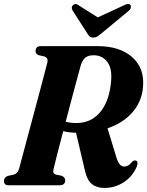

<svg xmlns="http://www.w3.org/2000/svg" viewBox="-28 -932 741 966"><path d="M660 -93.5Q638.5 -43.5 594.5 -15Q550.5 13.5 497.5 13.5Q458.5 13.5 434.5 -5.8Q410.5 -25 400 -70.5L354.5 -264Q319 -265 290 -272Q273 -207.5 259.8 -155.8Q246.5 -104 242 -84Q238 -68.5 241.5 -62.2Q245 -56 253.5 -53.5L283 -47.5Q300 -39 300 -25Q300 0 272.5 0H16Q2 0 -3 -6Q-8 -12 -8 -21.5Q-8 -40 11.5 -47L41.5 -53.5Q61 -59 68.5 -84.5Q73.5 -103.5 84.5 -144.8Q95.5 -186 110 -240.2Q124.5 -294.5 140.2 -352.8Q156 -411 170.2 -465Q184.5 -519 195.2 -559.8Q206 -600.5 210.5 -618Q215.5 -641.5 195 -648L166 -654.5Q150.5 -661 151 -675Q150.5 -700 178.5 -700H461.5Q575 -700 637.5 -644.2Q700 -588.5 691.5 -494Q685.5 -421 638.5 -367Q591.5 -313 513 -286.5L557 -142Q571 -94 597 -94Q618 -94 635.5 -116.5Q646.5 -127.5 656 -124Q669.5 -119 660 -93.5ZM379 -605.5Q374 -588 362 -543.5Q350 -499 334.2 -440Q318.5 -381 302.5 -319.5Q327.5 -313 356.5 -313Q427 -313 472 -363.2Q517 -413.5 528.5 -502Q540 -581 514 -617.5Q488 -654 443.5 -654Q415 -654 400.8 -641.5Q386.5 -629 379 -605.5ZM486.5 -767.5Q473.5 -756.5 463.8 -749.8Q454 -743 441.5 -743Q429 -743 422.2 -749.2Q415.5 -755.5 409 -767.5L337 -879.5Q327.5 -896.5 340.5 -907Q353.5 -917.5 368 -905L464 -844.5L595 -905Q618.5 -918 628.5 -907Q631.5 -903 630.2 -894.5Q629 -886 619.5 -877.5Z"/></svg>

Font: Fraunces 144pt Soft
Style: Bold Italic
Weight: 700
Italic angle: -16°
Version: Version 1.000;[b76b70a41]